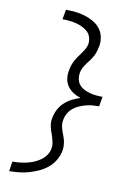

<svg xmlns="http://www.w3.org/2000/svg" viewBox="-104 -901 808 1122"><g transform="rotate(10 300.0 -340.0)"><path d="M31 153 40 95Q61 95 82 93Q103 91 124.5 86Q146 81 166.5 72.5Q187 64 205 51Q223 38 236 19Q249 0 252 -22Q255 -41 250.5 -60.5Q246 -80 240 -98V-99Q235 -110 231.5 -121.5Q228 -133 225.5 -145Q223 -157 222.5 -169.5Q222 -182 225 -195Q229 -220 241 -244.5Q253 -269 273 -288Q293 -307 317 -319.5Q341 -332 367 -340Q344 -348 324 -360.5Q304 -373 290 -392Q276 -411 272 -435.5Q268 -460 273 -485Q275 -501 280 -516Q285 -531 292.5 -545.5Q300 -560 309.5 -573.5Q319 -587 329 -600.5Q339 -614 347 -628.5Q355 -643 358 -658Q361 -679 355 -698.5Q349 -718 335 -731Q321 -744 303 -752.5Q285 -761 265.5 -766Q246 -771 225.5 -773Q205 -775 184 -775L194 -833Q223 -833 251.5 -830Q280 -827 306.5 -819Q333 -811 357 -797.5Q381 -784 398 -763.5Q415 -743 421.5 -715Q428 -687 423 -658Q420 -643 415.5 -627.5Q411 -612 403.5 -597.5Q396 -583 386 -569.5Q376 -556 366 -543Q356 -530 348.5 -515.5Q341 -501 338 -485Q335 -466 338.5 -447Q342 -428 353.5 -414Q365 -400 381.5 -391.5Q398 -383 416 -378Q434 -373 453.5 -371Q473 -369 493 -369L491 -356L483 -311Q463 -311 443.5 -309.5Q424 -308 404 -302.5Q384 -297 364.5 -288.5Q345 -280 329 -266Q313 -252 303 -233.5Q293 -215 290 -195Q287 -180 289 -165Q291 -150 295.5 -136Q300 -122 305.5 -108.5Q311 -95 314.5 -81Q318 -67 319 -52Q320 -37 318 -22Q313 8 297.5 35.5Q282 63 258 83.5Q234 104 205.5 117Q177 130 148 138.5Q119 147 89.5 150Q60 153 31 153Z"/></g></svg>

Font: Iosevka Curly LtExObl
Style: Regular
Weight: 300
Width: 7
Italic angle: -9°
Monospace: yes
Designer: Belleve Invis
Foundry: Belleve Invis
Version: Version 11.1.0; ttfautohint (v1.8.3)